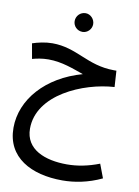

<svg xmlns="http://www.w3.org/2000/svg" viewBox="-104 -784 813 1123"><g transform="rotate(10 302.0 -222.5)"><path d="M312 -605C341 -605 366 -630 366 -660C366 -690 341 -716 312 -716C280 -716 256 -690 256 -660C256 -630 280 -605 312 -605ZM346 271C416 271 497 257 579 218L548 136C481 162 418 174 356 174C228 174 108 130 108 5C108 -198 369 -309 553 -320L547 -416H532C371 -417 299 -509 151 -509C109 -509 66 -499 33 -488L49 -398C75 -405 107 -412 145 -412C226 -412 296 -383 357 -362C145 -303 12 -151 12 17C12 193 161 271 346 271Z"/></g></svg>

Font: Noto Sans Arabic UI SmCn Md
Style: Regular
Weight: 500
Width: 4
Designer: Monotype Design Team, Nadine Chahine and Nizar Qandah
Foundry: Monotype Imaging Inc.
Version: Version 2.010